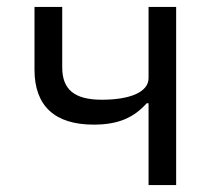

<svg xmlns="http://www.w3.org/2000/svg" viewBox="-20 -536 640 556"><path d="M410.2 0H490.1V-516H410.2V-310C410.2 -268.1 354 -247.2 274.9 -247.2C193.9 -247.2 160.2 -278.1 160.2 -340.9V-516H79.9V-334.2C79.9 -228 139.9 -175.1 251.1 -175.1C323.9 -175.1 367.9 -196 404.8 -236.9H410.2Z"/></svg>

Font: Margiela Mono
Style: Regular
Weight: 400
Designer: Mike Abbink, Paul van der Laan, Pieter van Rosmalen
Foundry: Bold Monday
Version: Version 2.003 2021